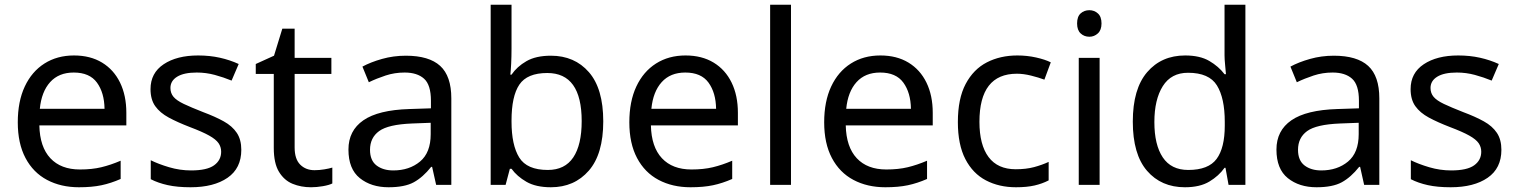

<svg xmlns="http://www.w3.org/2000/svg" viewBox="-20 -780 6399 810"><path d="M292 -546Q361 -546 410.5 -516Q460 -486 486.5 -431.5Q513 -377 513 -304V-251H146Q148 -160 192.5 -112.5Q237 -65 317 -65Q368 -65 407.5 -74.5Q447 -84 489 -102V-25Q448 -7 408 1.5Q368 10 313 10Q237 10 178.5 -21Q120 -52 87.5 -113.5Q55 -175 55 -264Q55 -352 84.5 -415Q114 -478 167.5 -512Q221 -546 292 -546ZM291 -474Q228 -474 191.5 -433.5Q155 -393 148 -321H421Q420 -389 389 -431.5Q358 -474 291 -474Z M998 -148Q998 -70 940 -30Q882 10 784 10Q728 10 687.5 1Q647 -8 616 -24V-104Q648 -88 693.5 -74.5Q739 -61 786 -61Q853 -61 883 -82.5Q913 -104 913 -140Q913 -160 902 -176Q891 -192 862.5 -208Q834 -224 781 -244Q729 -264 692 -284Q655 -304 635 -332Q615 -360 615 -404Q615 -472 670.5 -509Q726 -546 816 -546Q865 -546 907.5 -536.5Q950 -527 987 -510L957 -440Q923 -454 886 -464Q849 -474 810 -474Q756 -474 727.5 -456.5Q699 -439 699 -409Q699 -387 712 -371.5Q725 -356 755.5 -341.5Q786 -327 837 -307Q888 -288 924 -268Q960 -248 979 -219.5Q998 -191 998 -148Z M1307 -62Q1327 -62 1348 -65.5Q1369 -69 1382 -73V-6Q1368 1 1342 5.5Q1316 10 1292 10Q1250 10 1214.5 -4.5Q1179 -19 1157 -55Q1135 -91 1135 -156V-468H1059V-510L1136 -545L1171 -659H1223V-536H1378V-468H1223V-158Q1223 -109 1246.5 -85.5Q1270 -62 1307 -62Z M1692 -545Q1790 -545 1837 -502Q1884 -459 1884 -365V0H1820L1803 -76H1799Q1764 -32 1725.5 -11Q1687 10 1619 10Q1546 10 1498 -28.5Q1450 -67 1450 -149Q1450 -229 1513 -272.5Q1576 -316 1707 -320L1798 -323V-355Q1798 -422 1769 -448Q1740 -474 1687 -474Q1645 -474 1607 -461.5Q1569 -449 1536 -433L1509 -499Q1544 -518 1592 -531.5Q1640 -545 1692 -545ZM1718 -259Q1618 -255 1579.5 -227Q1541 -199 1541 -148Q1541 -103 1568.5 -82Q1596 -61 1639 -61Q1707 -61 1752 -98.5Q1797 -136 1797 -214V-262Z M2138 -575Q2138 -541 2136.5 -511.5Q2135 -482 2133 -465H2138Q2161 -499 2201 -522Q2241 -545 2304 -545Q2404 -545 2464.5 -475.5Q2525 -406 2525 -268Q2525 -130 2464 -60Q2403 10 2304 10Q2241 10 2201 -13Q2161 -36 2138 -68H2131L2113 0H2050V-760H2138ZM2289 -472Q2204 -472 2171 -423Q2138 -374 2138 -271V-267Q2138 -168 2170.5 -115.5Q2203 -63 2291 -63Q2363 -63 2398.5 -116Q2434 -169 2434 -269Q2434 -472 2289 -472Z M2872 -546Q2941 -546 2990.5 -516Q3040 -486 3066.5 -431.5Q3093 -377 3093 -304V-251H2726Q2728 -160 2772.5 -112.5Q2817 -65 2897 -65Q2948 -65 2987.5 -74.5Q3027 -84 3069 -102V-25Q3028 -7 2988 1.5Q2948 10 2893 10Q2817 10 2758.5 -21Q2700 -52 2667.5 -113.5Q2635 -175 2635 -264Q2635 -352 2664.5 -415Q2694 -478 2747.5 -512Q2801 -546 2872 -546ZM2871 -474Q2808 -474 2771.5 -433.5Q2735 -393 2728 -321H3001Q3000 -389 2969 -431.5Q2938 -474 2871 -474Z M3317 0H3229V-760H3317Z M3694 -546Q3763 -546 3812.5 -516Q3862 -486 3888.5 -431.5Q3915 -377 3915 -304V-251H3548Q3550 -160 3594.5 -112.5Q3639 -65 3719 -65Q3770 -65 3809.5 -74.5Q3849 -84 3891 -102V-25Q3850 -7 3810 1.5Q3770 10 3715 10Q3639 10 3580.5 -21Q3522 -52 3489.5 -113.5Q3457 -175 3457 -264Q3457 -352 3486.5 -415Q3516 -478 3569.5 -512Q3623 -546 3694 -546ZM3693 -474Q3630 -474 3593.5 -433.5Q3557 -393 3550 -321H3823Q3822 -389 3791 -431.5Q3760 -474 3693 -474Z M4266 10Q4195 10 4139.5 -19Q4084 -48 4052.5 -109Q4021 -170 4021 -265Q4021 -364 4054 -426Q4087 -488 4143.5 -517Q4200 -546 4272 -546Q4313 -546 4351 -537.5Q4389 -529 4413 -517L4386 -444Q4362 -453 4330 -461Q4298 -469 4270 -469Q4112 -469 4112 -266Q4112 -169 4150.5 -117.5Q4189 -66 4265 -66Q4309 -66 4342.5 -75Q4376 -84 4404 -97V-19Q4377 -5 4344.5 2.5Q4312 10 4266 10Z M4576 -737Q4596 -737 4611.5 -723.5Q4627 -710 4627 -681Q4627 -653 4611.5 -639Q4596 -625 4576 -625Q4554 -625 4539 -639Q4524 -653 4524 -681Q4524 -710 4539 -723.5Q4554 -737 4576 -737ZM4619 -536V0H4531V-536Z M4979 10Q4879 10 4819 -59.5Q4759 -129 4759 -267Q4759 -405 4819.5 -475.5Q4880 -546 4980 -546Q5042 -546 5081.5 -523Q5121 -500 5146 -467H5152Q5151 -480 5148.5 -505.5Q5146 -531 5146 -546V-760H5234V0H5163L5150 -72H5146Q5122 -38 5082 -14Q5042 10 4979 10ZM4993 -63Q5078 -63 5112.5 -109.5Q5147 -156 5147 -250V-266Q5147 -366 5114 -419.5Q5081 -473 4992 -473Q4921 -473 4885.5 -416.5Q4850 -360 4850 -265Q4850 -169 4885.5 -116Q4921 -63 4993 -63Z M5607 -545Q5705 -545 5752 -502Q5799 -459 5799 -365V0H5735L5718 -76H5714Q5679 -32 5640.5 -11Q5602 10 5534 10Q5461 10 5413 -28.5Q5365 -67 5365 -149Q5365 -229 5428 -272.5Q5491 -316 5622 -320L5713 -323V-355Q5713 -422 5684 -448Q5655 -474 5602 -474Q5560 -474 5522 -461.5Q5484 -449 5451 -433L5424 -499Q5459 -518 5507 -531.5Q5555 -545 5607 -545ZM5633 -259Q5533 -255 5494.5 -227Q5456 -199 5456 -148Q5456 -103 5483.5 -82Q5511 -61 5554 -61Q5622 -61 5667 -98.5Q5712 -136 5712 -214V-262Z M6314 -148Q6314 -70 6256 -30Q6198 10 6100 10Q6044 10 6003.5 1Q5963 -8 5932 -24V-104Q5964 -88 6009.5 -74.5Q6055 -61 6102 -61Q6169 -61 6199 -82.5Q6229 -104 6229 -140Q6229 -160 6218 -176Q6207 -192 6178.5 -208Q6150 -224 6097 -244Q6045 -264 6008 -284Q5971 -304 5951 -332Q5931 -360 5931 -404Q5931 -472 5986.5 -509Q6042 -546 6132 -546Q6181 -546 6223.5 -536.5Q6266 -527 6303 -510L6273 -440Q6239 -454 6202 -464Q6165 -474 6126 -474Q6072 -474 6043.5 -456.5Q6015 -439 6015 -409Q6015 -387 6028 -371.5Q6041 -356 6071.5 -341.5Q6102 -327 6153 -307Q6204 -288 6240 -268Q6276 -248 6295 -219.5Q6314 -191 6314 -148Z"/></svg>

Font: Noto Sans Tifinagh Ahaggar
Style: Regular
Weight: 400
Designer: JamraPatel
Foundry: JamraPatel LLC
Version: Version 2.006; ttfautohint (v1.8.4.7-5d5b)